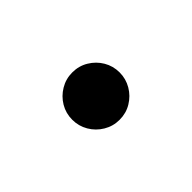

<svg xmlns="http://www.w3.org/2000/svg" viewBox="-19 -662 639 639"><g transform="rotate(-45 300.0 -342.5)"><path d="M188.5 -342Q188.5 -372.5 203.5 -397.8Q218.5 -423 244 -438.2Q269.5 -453.5 300 -453.5Q331 -453.5 356.2 -438.2Q381.5 -423 396.5 -397.8Q411.5 -372.5 411.5 -342Q411.5 -312 396.5 -286.5Q381.5 -261 356.2 -245.8Q331 -230.5 300 -230.5Q269.5 -230.5 244 -245.8Q218.5 -261 203.5 -286.5Q188.5 -312 188.5 -342Z"/></g></svg>

Font: Fira Code Light
Style: Bold
Weight: 700
Monospace: yes
Version: Version 5.002